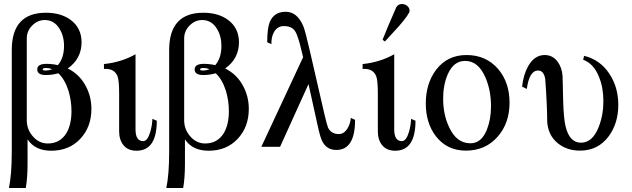

<svg xmlns="http://www.w3.org/2000/svg" viewBox="-20 -731 3146 956"><path d="M435.1 -189Q435.1 -98.6 379.6 -39.6Q324.2 19.5 234.9 19.5Q154.8 19.5 117.2 -37.1V84Q117.2 154.3 108.4 205.1H24.4Q38.6 138.7 38.6 22.9V-481.9Q38.6 -668 209.5 -667.5Q283.2 -667.5 332 -631.8Q385.7 -591.3 386.2 -521.5Q386.2 -438.5 317.4 -390.1Q373.5 -362.3 404.3 -307.6Q435.1 -252.9 435.1 -189ZM239.7 -386.7Q225.6 -392.1 210.4 -392.6Q192.4 -392.6 192.4 -385.3Q192.4 -379.9 207 -379.9Q221.7 -379.4 239.7 -386.7ZM335.9 -177.7Q335.9 -228.5 321.3 -278.3Q303.2 -335.4 270.5 -366.2Q240.2 -357.4 208 -357.4Q165.5 -357.4 165.5 -385.3Q165.5 -413.1 211.4 -413.1Q239.3 -413.1 268.1 -406.7Q298.8 -442.4 298.8 -502.4Q298.8 -552.2 275.9 -588.4Q250 -630.9 203.1 -631.3Q167.5 -631.3 140.4 -604Q113.3 -576.7 113.3 -540V-132.3Q113.3 -87.4 142.6 -53.2Q173.8 -16.6 217.8 -16.6Q279.3 -16.6 311 -68.8Q335.9 -111.3 335.9 -177.7Z M760.7 -129.9Q760.7 19.5 659.7 19.5Q617.7 19.5 595.5 -7.3Q573.2 -34.2 573.2 -76.7V-265.1Q573.2 -329.1 565.4 -350.6Q549.8 -391.6 497.6 -387.7V-412.1Q584 -420.9 654.8 -460.9V-86.9Q654.8 -28.3 692.9 -28.3Q714.8 -28.3 728.5 -75.2Q737.8 -107.4 738.8 -139.2Z M1218.8 -189Q1218.8 -98.6 1163.3 -39.6Q1107.9 19.5 1018.6 19.5Q938.5 19.5 900.9 -37.1V84Q900.9 154.3 892.1 205.1H808.1Q822.3 138.7 822.3 22.9V-481.9Q822.3 -668 993.2 -667.5Q1066.9 -667.5 1115.7 -631.8Q1169.4 -591.3 1169.9 -521.5Q1169.9 -438.5 1101.1 -390.1Q1157.2 -362.3 1188 -307.6Q1218.8 -252.9 1218.8 -189ZM1023.4 -386.7Q1009.3 -392.1 994.1 -392.6Q976.1 -392.6 976.1 -385.3Q976.1 -379.9 990.7 -379.9Q1005.4 -379.4 1023.4 -386.7ZM1119.6 -177.7Q1119.6 -228.5 1105 -278.3Q1086.9 -335.4 1054.2 -366.2Q1023.9 -357.4 991.7 -357.4Q949.2 -357.4 949.2 -385.3Q949.2 -413.1 995.1 -413.1Q1022.9 -413.1 1051.8 -406.7Q1082.5 -442.4 1082.5 -502.4Q1082.5 -552.2 1059.6 -588.4Q1033.7 -630.9 986.8 -631.3Q951.2 -631.3 924.1 -604Q897 -576.7 897 -540V-132.3Q897 -87.4 926.3 -53.2Q957.5 -16.6 1001.5 -16.6Q1063 -16.6 1094.7 -68.8Q1119.6 -111.3 1119.6 -177.7Z M1748 -134.3Q1748 16.1 1654.3 15.6Q1606.9 15.6 1585 -26.9Q1574.7 -44.9 1560.5 -111.3L1516.1 -312.5L1374.5 0H1281.2L1489.3 -446.3Q1483.9 -470.2 1471.7 -517.1Q1457.5 -565.4 1448.7 -576.7Q1432.1 -601.1 1393.6 -601.1Q1361.3 -601.1 1344.2 -571.3Q1330.1 -545.4 1331.5 -511.2L1310.5 -520.5Q1310.5 -589.4 1323.2 -621.6Q1344.7 -672.4 1402.8 -672.4Q1460.4 -672.4 1490.7 -599.6Q1499.5 -578.1 1522.9 -477.1L1595.2 -163.1Q1608.9 -105.5 1613.3 -95.7Q1628.9 -63.5 1667 -63.5Q1692.9 -63.5 1710.4 -91.8Q1724.6 -114.7 1726.6 -144Z M2048.8 -129.9Q2048.8 19.5 1947.8 19.5Q1905.8 19.5 1883.5 -7.3Q1861.3 -34.2 1861.3 -76.7V-265.1Q1861.3 -329.1 1853.5 -350.6Q1837.9 -391.6 1785.6 -387.7V-412.1Q1872.1 -420.9 1942.9 -460.9V-86.9Q1942.9 -28.3 1981 -28.3Q2002.9 -28.3 2016.6 -75.2Q2025.9 -107.4 2026.9 -139.2ZM2019.5 -677.2Q2019.5 -662.1 1966.3 -600.6Q1931.6 -562.5 1896.5 -524.4L1884.8 -533.2Q1906.2 -587.9 1952.6 -693.8Q1961.4 -711.4 1982.9 -710.9Q1996.6 -710.9 2008.1 -701.2Q2019.5 -691.4 2019.5 -677.2Z M2459.5 -52.2Q2398.4 19 2299.8 19Q2205.6 19 2149.9 -53.2Q2100.1 -118.7 2100.1 -215.8Q2100.1 -314.5 2150.9 -382.8Q2207 -457 2302.7 -457Q2400.9 -457 2460.9 -386.7Q2517.1 -320.3 2517.1 -219.7Q2517.1 -119.1 2459.5 -52.2ZM2424.8 -202.6Q2424.8 -280.3 2397.5 -344.2Q2361.8 -428.2 2295.4 -427.7Q2237.8 -427.7 2208.5 -358.9Q2186.5 -306.6 2186.5 -240.2Q2186.5 -161.1 2215.8 -98.6Q2252.9 -17.1 2322.8 -17.6Q2377.9 -17.6 2404.8 -86.9Q2424.8 -137.7 2424.8 -202.6Z M3058.6 -209Q3058.6 -117.2 3010.7 -52.2Q2957.5 19 2868.2 19Q2800.3 19 2754.4 -20.3Q2708.5 -59.6 2704.6 -126Q2704.6 -202.6 2694.8 -337.9Q2687.5 -379.9 2659.2 -379.9Q2615.7 -379.9 2603 -288.1L2579.6 -299.8Q2585.9 -358.4 2609.4 -400.9Q2641.1 -457 2691.9 -457Q2732.4 -457 2756.8 -423.3Q2778.3 -394 2781.2 -351.1Q2782.2 -309.1 2784.2 -224.6Q2787.1 -136.7 2796.4 -100.6Q2815.9 -20.5 2873 -20.5Q2930.7 -20.5 2961.4 -99.6Q2984.4 -159.2 2984.4 -227.1Q2984.4 -294.4 2962.9 -347.2Q2937 -413.6 2883.8 -433.6L2888.2 -453.1Q2968.8 -433.6 3015.1 -362.3Q3058.6 -295.9 3058.6 -209Z"/></svg>

Font: Accordance
Style: Regular
Weight: 400
Version: Version 1.1 (build May 11, 2018) Miklal Software Solutions, 